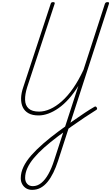

<svg xmlns="http://www.w3.org/2000/svg" viewBox="-20 -1149 1044 1803"><path d="M282 634Q250 634 226.5 620Q203 606 189 581Q175 556 175 524Q175 471 200.5 417.5Q226 364 273.5 310Q321 256 386.5 199Q452 142 533 82Q601 31 662 -11.5Q723 -54 774.5 -88.5Q826 -123 865 -145Q872 -150 877.5 -149Q883 -148 889 -139Q893 -131 891.5 -125.5Q890 -120 883 -116Q833 -85 774.5 -46Q716 -7 653 37.5Q590 82 525 131Q452 186 395 236.5Q338 287 298 335Q258 383 237 429.5Q216 476 216 522Q216 556 235.5 577.5Q255 599 288 599Q331 599 367.5 569.5Q404 540 434.5 485.5Q465 431 489 355L716 -343Q673 -273 626 -220.5Q579 -168 530.5 -134Q482 -100 434.5 -82.5Q387 -65 342 -65Q284 -65 247.5 -85.5Q211 -106 194 -142Q177 -178 178 -226Q179 -274 198 -329L456 -1113Q458 -1121 463 -1125Q468 -1129 478 -1129Q488 -1129 492 -1125.5Q496 -1122 493 -1113L235 -330Q214 -263 215.5 -211Q217 -159 249 -130Q281 -101 347 -101Q397 -101 451 -125Q505 -149 560 -197.5Q615 -246 666.5 -320Q718 -394 764 -493L965 -1113Q968 -1121 973.5 -1125Q979 -1129 989 -1129Q999 -1129 1002.5 -1125.5Q1006 -1122 1003 -1113L525 362Q505 423 480.5 473Q456 523 426.5 559Q397 595 361.5 614.5Q326 634 282 634Z"/></svg>

Font: Playwrite CU Thin
Style: Regular
Weight: 250
Designer: Veronika Burian, José Scaglione
Foundry: TypeTogether
Version: Version 1.002